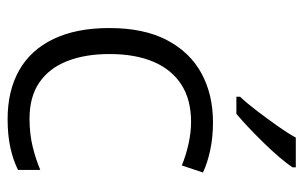

<svg xmlns="http://www.w3.org/2000/svg" viewBox="-170 -636 816 517"><g transform="rotate(90 238.5 -378.0)"><path d="M301 10Q225 10 170 -21Q115 -52 85.5 -113.5Q56 -175 56 -264Q56 -357 88.5 -419Q121 -481 178 -512Q235 -543 310 -543Q350 -543 385 -535.5Q420 -528 445 -516L426 -459Q400 -470 368.5 -477Q337 -484 309 -484Q249 -484 208.5 -458Q168 -432 147 -383Q126 -334 126 -264Q126 -199 145 -150.5Q164 -102 202.5 -75.5Q241 -49 300 -49Q341 -49 375.5 -57.5Q410 -66 438 -78V-18Q412 -5 378.5 2.5Q345 10 301 10ZM431 -757Q421 -742 404 -722Q387 -702 366.5 -681Q346 -660 325.5 -640.5Q305 -621 287 -606H241V-616Q259 -635 279.5 -662Q300 -689 319.5 -716.5Q339 -744 351 -766H431Z"/></g></svg>

Font: Noto Sans Oriya Light
Style: Regular
Weight: 300
Version: Version 2.003